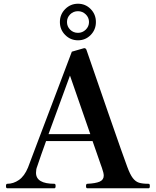

<svg xmlns="http://www.w3.org/2000/svg" viewBox="-20 -1009 837 1029"><path d="M783 -12Q783 0 777 0H448Q444 0 442.5 -3Q441 -6 441 -12Q441 -24 448 -24Q492 -26 514 -35.5Q536 -45 536 -68Q536 -82 526 -110Q526 -109 497 -193Q490 -211 476 -253H227Q200 -179 179 -116Q173 -102 173 -83Q173 -24 272 -24Q278 -24 278 -12Q278 0 272 0H19Q15 0 13.5 -3Q12 -6 12 -12Q12 -24 19 -24Q52 -24 81.5 -44.5Q111 -65 130 -111L182 -249Q227 -366 279.5 -506Q332 -646 365 -732L431 -751Q441 -751 444 -740Q475 -649 559.5 -405.5Q644 -162 662 -115Q677 -74 691.5 -55Q706 -36 724.5 -30Q743 -24 777 -24Q783 -24 783 -12ZM464 -290 355 -604 240 -290ZM494 -891Q494 -850 466 -821.5Q438 -793 398 -793Q358 -793 329.5 -821.5Q301 -850 301 -891Q301 -932 329.5 -960.5Q358 -989 398 -989Q438 -989 466 -960.5Q494 -932 494 -891ZM457 -891Q457 -915 439.5 -932Q422 -949 398 -949Q373 -949 356 -932Q339 -915 339 -891Q339 -867 356 -850Q373 -833 398 -833Q422 -833 439.5 -850Q457 -867 457 -891Z"/></svg>

Font: Shippori Mincho
Style: Bold
Weight: 700
Designer: FONTDASU
Foundry: FONTDASU / Google Inc. / but / Adobe
Version: Version 3.110; ttfautohint (v1.8.3)